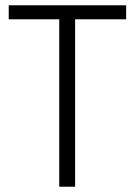

<svg xmlns="http://www.w3.org/2000/svg" viewBox="-20 -706 510 726"><path d="M204 0V-633H13V-686H457V-633H264V0Z"/></svg>

Font: Archivo Condensed ExtraLight
Style: Regular
Weight: 250
Width: 3
Designer: Hector Gatti
Foundry: Omnibus-Type
Version: Version 2.001